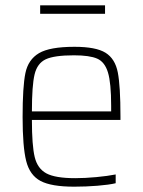

<svg xmlns="http://www.w3.org/2000/svg" viewBox="-20 -694 538 722"><path d="M433 -243H100Q100 -147 110.5 -103.5Q121 -60 154.5 -42Q188 -24 263 -24Q299 -24 342 -28Q385 -32 415 -38V-5Q390 1 346.5 4.5Q303 8 259 8Q173 8 132.5 -13.5Q92 -35 78.5 -88.5Q65 -142 65 -254Q65 -368 75.5 -419Q86 -470 126.5 -494Q167 -518 260 -518Q341 -518 377 -495.5Q413 -473 423 -421.5Q433 -370 433 -256ZM100 -275H398V-296Q398 -382 386 -421.5Q374 -461 345.5 -473.5Q317 -486 258 -486Q184 -486 152 -471Q120 -456 110 -414Q100 -372 100 -275ZM131 -642V-674H375V-642Z"/></svg>

Font: Saira Semi Condensed Thin
Style: Regular
Weight: 100
Width: 4
Designer: Hector Gatti with collaboration of the Omnibus-Type team
Foundry: Omnibus-Type
Version: Version 1.001; ttfautohint (v1.8)